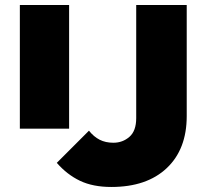

<svg xmlns="http://www.w3.org/2000/svg" viewBox="-20 -732 810 764"><path d="M423 12Q350 12 298.5 -12.5Q247 -37 206 -84L334 -212Q353 -188 376.5 -176Q400 -164 431 -164Q468 -164 495 -187.5Q522 -211 522 -262V-712H723V-270Q723 -138 643.5 -63Q564 12 423 12ZM59 -220V-712H255V-220Z"/></svg>

Font: Outfit Black
Style: Regular
Weight: 900
Designer: Rodrigo Fuenzalida
Foundry: fragTYPE
Version: Version 1.100; ttfautohint (v1.8.4.7-5d5b)